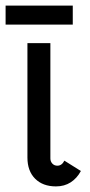

<svg xmlns="http://www.w3.org/2000/svg" viewBox="-26 -655 320 686"><path d="M179 -63Q195 -63 204 -81L263 -44Q249 -18 226.5 -3.5Q204 11 174 11Q127 11 99.5 -16.5Q72 -44 72 -92V-501H154V-89Q154 -78 161 -70.5Q168 -63 179 -63ZM-6 -635H234V-567H-6Z"/></svg>

Font: Bellota
Style: Bold
Weight: 700
Designer: Kemie Guaida
Foundry: Kemie Guaida
Version: Version 4.001